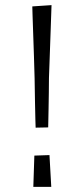

<svg xmlns="http://www.w3.org/2000/svg" viewBox="-20 -729 327 749"><path d="M119 -231Q119 -235 118 -262.5Q117 -290 116.5 -332Q116 -374 115 -423Q114 -462 112.5 -508Q111 -554 109.5 -596.5Q108 -639 107 -669Q106 -699 106 -704L181 -709Q181 -703 180 -679.5Q179 -656 178 -621.5Q177 -587 175.5 -550Q174 -513 173 -480Q172 -447 171 -425Q171 -399 170.5 -367.5Q170 -336 169.5 -306.5Q169 -277 168.5 -256.5Q168 -236 168 -232ZM180 0H110L114 -122L173 -124Z"/></svg>

Font: Truculenta Light
Style: Regular
Weight: 300
Version: Version 1.002